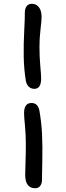

<svg xmlns="http://www.w3.org/2000/svg" viewBox="-20 -832 347 1012"><path d="M161.1 -363.8Q143.6 -363.8 131.8 -375Q120.1 -386.2 116.2 -405.8Q106 -469.2 105 -534.9Q104 -600.6 107.7 -669.2Q111.3 -737.8 110.8 -764.2Q110.8 -786.6 120.4 -799.3Q129.9 -812 147.9 -812Q170.9 -812 185.1 -793.9Q199.2 -775.9 199.2 -742.2Q199.2 -724.1 193.6 -677.5Q188 -630.9 188 -585.9Q188 -532.2 192.4 -484.6Q196.8 -437 196.8 -418Q196.8 -363.8 161.1 -363.8ZM166 160.2Q112.8 160.2 112.8 88.9Q112.8 70.3 114.5 22.7Q116.2 -24.9 116.2 -70.8Q116.2 -122.6 111.6 -169.4Q106.9 -216.3 106.9 -235.8Q106.9 -289.1 146 -289.1Q180.7 -289.1 188 -247.1Q198.7 -185.5 201.7 -123Q204.6 -60.5 202.9 18.3Q201.2 97.2 201.2 113.8Q202.1 133.3 192.6 146.7Q183.1 160.2 166 160.2Z"/></svg>

Font: Shantell Sans Irregular
Style: Regular
Weight: 400
Designer: Stephen Nixon, Anya Danilova, Shantell Martin
Foundry: Arrow Type
Version: Version 1.006;[9816181b4]